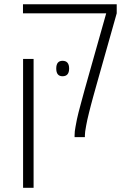

<svg xmlns="http://www.w3.org/2000/svg" viewBox="-20 -650 613 910"><path d="M382.3 -8.3V0H333.5V-8.3Q333.5 -27.3 337.9 -49.3L344.7 -85Q350.1 -110.8 364.3 -162.6Q378.4 -214.4 381.1 -224.6Q383.8 -234.9 390.9 -259.3Q397.9 -283.7 399.4 -289.6L483.4 -586.9H88.9V-629.9H533.2V-586.9L449.2 -289.6Q443.4 -269.5 435.3 -240.2Q427.2 -210.9 420.9 -188.5Q414.6 -166 410.9 -151.4Q407.2 -136.7 402.1 -116.7Q397 -96.7 394 -82.8Q391.1 -68.8 388.2 -53.7Q382.3 -23.4 382.3 -8.3ZM89.4 240.2V-370.6H139.2V240.2ZM276.4 -361.8Q307.6 -361.8 307.6 -325.2Q307.6 -288.6 276.4 -288.6Q246.6 -288.6 246.6 -325.2Q246.6 -361.8 276.4 -361.8Z"/></svg>

Font: Open Sans Hebrew Light
Style: Regular
Weight: 300
Foundry: Ascender Corporation, Yanek Iontef
Version: Version 2.001;PS 002.001;hotconv 1.0.70;makeotf.lib2.5.58329